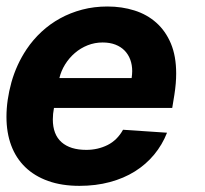

<svg xmlns="http://www.w3.org/2000/svg" viewBox="-26 -573 643 603"><path d="M223.7 10.7Q168 10.7 125.2 -4.6Q82.4 -19.9 53.3 -48.1Q24.1 -76.3 9.2 -116.3Q-5.7 -156.2 -5.7 -206Q-5.7 -258.2 9.9 -314.6Q25.6 -370.4 57.5 -418.3Q77.8 -448.5 104.4 -473.2Q131 -497.9 163 -515.4Q195 -533 232.2 -542.8Q269.5 -552.6 311.4 -552.6Q356.9 -552.6 396.3 -540.1Q435.7 -527.7 464.8 -501.8Q494 -475.9 510.7 -436.3Q527.3 -396.7 527.3 -342.3Q527.3 -326.7 525.9 -310.2Q524.5 -293.7 521.7 -275.6L514.9 -234H143.5Q141.7 -224.8 140.8 -215.7Q139.9 -206.7 139.9 -198.2Q139.9 -150.6 167.3 -126.4Q194.6 -102.3 245 -102.3Q281.2 -102.3 311.8 -117.5Q342.3 -132.8 360.4 -165.5L498.6 -156.2Q483.7 -118.3 458.1 -87.4Q432.5 -56.5 397.5 -34.6Q362.6 -12.8 318.7 -1.1Q274.9 10.7 223.7 10.7ZM387.4 -327.8Q388.1 -333.5 388.7 -339Q389.2 -344.5 389.2 -349.8Q389.2 -369 383.2 -385.5Q377.1 -402 365.4 -414.1Q353.7 -426.1 336.3 -432.9Q318.9 -439.6 296.2 -439.6Q271.7 -439.6 249.3 -430.8Q226.9 -421.9 209 -406.4Q191.1 -391 178.4 -370.6Q165.8 -350.1 160.5 -327.8Z"/></svg>

Font: Linik Sans
Style: Bold Italic
Weight: 700
Italic angle: 9°
Designer: Fonts by Rasmus Andersson / Changes by Cristiano Sobral with parts from Marc Monis
Foundry: rsms
Version: Version 3.020; ttfautohint (v1.6)